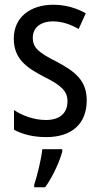

<svg xmlns="http://www.w3.org/2000/svg" viewBox="-20 -567 421 808"><path d="M345 -145C345 -228 296 -266 219 -307C144 -345 118 -365 118 -408C118 -450 150 -477 203 -477C241 -477 278 -464 311 -445L341 -511C300 -534 255 -547 204 -547C105 -547 38 -492 38 -405C38 -321 89 -283 167 -243C240 -207 264 -182 264 -141C264 -92 233 -62 173 -62C123 -62 72 -81 39 -104V-21C72 -3 117 10 175 10C281 10 345 -45 345 -145ZM242 71V61H158C154 102 136 175 124 210V221H170C200 180 230 116 242 71Z"/></svg>

Font: Noto Sans Lao Looped Condensed
Style: Regular
Weight: 400
Width: 3
Designer: Mark Frömberg, Ben Mitchell
Foundry: The Fontpad Ltd
Version: Version 1.002